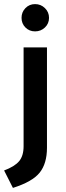

<svg xmlns="http://www.w3.org/2000/svg" viewBox="-34 -716 320 936"><path d="M137 -563Q109 -563 90 -582Q71 -601 71 -629Q71 -657 90 -676.5Q109 -696 137 -696Q165 -696 185 -676.5Q205 -657 205 -629Q205 -601 185 -582Q165 -563 137 -563ZM81 -3V-485H195V4Q195 81 159.5 125.5Q124 170 29 200L-14 115Q37 96 59 70Q81 44 81 -3Z"/></svg>

Font: Palanquin SemiBold
Style: Regular
Weight: 600
Designer: Pria Ravichandran
Version: Version 1.0.4